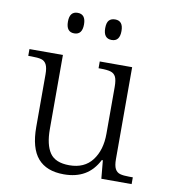

<svg xmlns="http://www.w3.org/2000/svg" viewBox="-84 -812 785 893"><g transform="rotate(10 309.0 -365.5)"><path d="M113 -185V-433Q113 -464 105 -479.5Q97 -495 81 -499.5Q65 -504 33 -504H19V-536H177V-186Q177 -112 203 -74Q229 -36 295 -36Q366 -36 403 -84.5Q440 -133 440 -210V-431Q440 -464 432.5 -479Q425 -494 408.5 -499Q392 -504 361 -504H351V-536H504V-102Q504 -71 512 -56Q520 -41 535.5 -36.5Q551 -32 579 -32H596V0H453L445 -86H440Q415 -37 374.5 -13.5Q334 10 277 10Q195 10 154 -37.5Q113 -85 113 -185ZM173 -693Q173 -741 211 -741Q249 -741 249 -693Q249 -644 211 -644Q173 -644 173 -693ZM349 -693Q349 -719 359 -730Q369 -741 388 -741Q426 -741 426 -693Q426 -644 388 -644Q349 -644 349 -693Z"/></g></svg>

Font: Noto Serif Light
Style: Regular
Weight: 300
Designer: Monotype Design Team
Foundry: Monotype Imaging Inc.
Version: Version 1.001